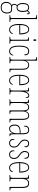

<svg xmlns="http://www.w3.org/2000/svg" viewBox="2108 -2908 1042 5299"><g transform="rotate(90 2629.5 -259.0)"><path d="M186 242Q105 242 69 199.5Q33 157 33 87Q33 43 47.5 13.5Q62 -16 82 -34Q102 -52 120 -61Q108 -69 98 -85Q88 -101 88 -130Q88 -156 99.5 -177Q111 -198 124 -213Q99 -229 81.5 -267Q64 -305 64 -357Q64 -456 97.5 -499Q131 -542 191 -542Q218 -542 240 -531Q262 -520 273 -506Q287 -525 301 -541Q315 -557 337 -557Q356 -557 365.5 -543.5Q375 -530 375 -512Q375 -476 354 -476Q354 -504 351 -516.5Q348 -529 333 -529Q324 -529 313.5 -519.5Q303 -510 288 -485Q298 -466 304 -438Q310 -410 310 -362Q310 -283 280 -239.5Q250 -196 191 -196Q181 -196 166.5 -197.5Q152 -199 144 -202Q132 -188 122.5 -170.5Q113 -153 113 -126Q113 -96 129.5 -83.5Q146 -71 177 -71H234Q300 -71 326.5 -32Q353 7 353 67Q353 146 309.5 194Q266 242 186 242ZM188 -220Q282 -220 282 -365Q282 -451 257.5 -484Q233 -517 186 -517Q143 -517 117.5 -481Q92 -445 92 -364Q92 -294 115.5 -257Q139 -220 188 -220ZM187 217Q261 217 293 174Q325 131 325 67Q325 14 304.5 -16Q284 -46 222 -46H165Q135 -46 111.5 -28Q88 -10 74.5 20Q61 50 61 86Q61 122 72 151.5Q83 181 110.5 199Q138 217 187 217Z M398 0V-20H401Q438 -20 454 -24Q470 -28 474 -43.5Q478 -59 478 -94V-662Q478 -699 474 -715.5Q470 -732 455.5 -736Q441 -740 411 -740H398V-760H506V-94Q506 -59 510 -43.5Q514 -28 530.5 -24Q547 -20 583 -20H587V0Z M799 10Q727 10 684.5 -61Q642 -132 642 -262Q642 -403 681 -472.5Q720 -542 791 -542Q860 -542 895 -474.5Q930 -407 930 -291V-270H670Q670 -140 704.5 -77.5Q739 -15 799 -15Q843 -15 868.5 -41.5Q894 -68 906 -99Q910 -97 912.5 -92Q915 -87 915 -77Q915 -62 901.5 -41.5Q888 -21 862.5 -5.5Q837 10 799 10ZM902 -295Q901 -394 875.5 -455.5Q850 -517 791 -517Q733 -517 703 -457Q673 -397 670 -295Z M1087 -658Q1077 -658 1071 -666Q1065 -674 1065 -698Q1065 -721 1071 -729.5Q1077 -738 1087 -738Q1097 -738 1103.5 -729.5Q1110 -721 1110 -698Q1110 -674 1103.5 -666Q1097 -658 1087 -658ZM995 0V-20H1011Q1042 -20 1056 -24.5Q1070 -29 1074 -45Q1078 -61 1078 -96V-437Q1078 -473 1074.5 -489.5Q1071 -506 1058 -511Q1045 -516 1016 -516H1010V-536H1106V-96Q1106 -61 1110 -45Q1114 -29 1128 -24.5Q1142 -20 1172 -20H1185V0Z M1395 10Q1351 10 1315.5 -15Q1280 -40 1260 -99.5Q1240 -159 1240 -263Q1240 -371 1259 -431.5Q1278 -492 1312 -517Q1346 -542 1392 -542Q1449 -542 1478 -511.5Q1507 -481 1507 -437Q1507 -420 1499 -413Q1491 -406 1482 -406Q1482 -462 1462 -489.5Q1442 -517 1392 -517Q1355 -517 1327 -495Q1299 -473 1283.5 -418Q1268 -363 1268 -264Q1268 -131 1301 -73Q1334 -15 1395 -15Q1425 -15 1446 -29.5Q1467 -44 1481 -66Q1495 -88 1502 -110Q1506 -106 1508 -100Q1510 -94 1510 -83Q1510 -65 1496.5 -43Q1483 -21 1457.5 -5.5Q1432 10 1395 10Z M1551 0V-20H1560Q1591 -20 1605 -24.5Q1619 -29 1623 -45Q1627 -61 1627 -96V-664Q1627 -698 1623 -714Q1619 -730 1607 -735Q1595 -740 1570 -740H1554V-760H1655V-495Q1655 -478 1652 -451H1654Q1668 -486 1697.5 -514Q1727 -542 1778 -542Q1837 -542 1871 -497.5Q1905 -453 1905 -364V-94Q1905 -61 1908.5 -45.5Q1912 -30 1925 -25Q1938 -20 1966 -20H1974V0H1877V-364Q1877 -438 1854 -477.5Q1831 -517 1772 -517Q1715 -517 1685 -472.5Q1655 -428 1655 -333V-96Q1655 -61 1659 -45Q1663 -29 1677 -24.5Q1691 -20 1721 -20H1726V0Z M2201 10Q2129 10 2086.5 -61Q2044 -132 2044 -262Q2044 -403 2083 -472.5Q2122 -542 2193 -542Q2262 -542 2297 -474.5Q2332 -407 2332 -291V-270H2072Q2072 -140 2106.5 -77.5Q2141 -15 2201 -15Q2245 -15 2270.5 -41.5Q2296 -68 2308 -99Q2312 -97 2314.5 -92Q2317 -87 2317 -77Q2317 -62 2303.5 -41.5Q2290 -21 2264.5 -5.5Q2239 10 2201 10ZM2304 -295Q2303 -394 2277.5 -455.5Q2252 -517 2193 -517Q2135 -517 2105 -457Q2075 -397 2072 -295Z M2411 0V-20H2412Q2443 -20 2457 -24Q2471 -28 2475 -44Q2479 -60 2479 -96V-440Q2479 -476 2475 -492Q2471 -508 2456 -512Q2441 -516 2409 -516H2406V-536H2503L2506 -435H2508Q2517 -459 2530 -484.5Q2543 -510 2564.5 -527Q2586 -544 2618 -544Q2652 -544 2667 -526.5Q2682 -509 2682 -483Q2682 -466 2677.5 -454.5Q2673 -443 2661 -443Q2661 -462 2658.5 -479Q2656 -496 2646.5 -507.5Q2637 -519 2614 -519Q2587 -519 2567 -496.5Q2547 -474 2533.5 -437Q2520 -400 2513.5 -357.5Q2507 -315 2507 -274V-96Q2507 -60 2511 -44Q2515 -28 2530 -24Q2545 -20 2576 -20H2587V0Z M2721 0V-20H2730Q2761 -20 2775 -24.5Q2789 -29 2792.5 -45.5Q2796 -62 2796 -98V-432Q2796 -470 2793 -487.5Q2790 -505 2777 -510.5Q2764 -516 2734 -516H2732V-536H2820L2823 -451H2825Q2857 -542 2942 -542Q3028 -542 3048 -446H3050Q3066 -496 3098 -519Q3130 -542 3171 -542Q3288 -542 3288 -364V-91Q3288 -58 3292.5 -43Q3297 -28 3311 -24Q3325 -20 3354 -20H3356V0H3260V-364Q3260 -438 3239.5 -477.5Q3219 -517 3169 -517Q3126 -517 3101.5 -494Q3077 -471 3066.5 -432.5Q3056 -394 3056 -348V-96Q3056 -61 3060 -45Q3064 -29 3077.5 -24.5Q3091 -20 3120 -20H3123V0H3028V-364Q3028 -445 3007.5 -481Q2987 -517 2940 -517Q2899 -517 2873 -491Q2847 -465 2835.5 -423.5Q2824 -382 2824 -333V-98Q2824 -62 2827.5 -45.5Q2831 -29 2846 -24.5Q2861 -20 2894 -20H2896V0Z M3530 10Q3480 10 3449.5 -28.5Q3419 -67 3419 -146Q3419 -224 3462.5 -261.5Q3506 -299 3595 -303L3658 -306V-371Q3658 -451 3636.5 -484Q3615 -517 3567 -517Q3520 -517 3495.5 -488.5Q3471 -460 3471 -395Q3450 -395 3450 -438Q3450 -482 3481.5 -512Q3513 -542 3568 -542Q3627 -542 3656.5 -502.5Q3686 -463 3686 -366V-103Q3686 -66 3690.5 -48.5Q3695 -31 3705.5 -25.5Q3716 -20 3735 -20H3737V0H3665L3660 -91H3658Q3639 -48 3611 -19Q3583 10 3530 10ZM3532 -15Q3570 -15 3598 -38.5Q3626 -62 3642 -102Q3658 -142 3658 -191V-283L3596 -280Q3516 -277 3481.5 -242.5Q3447 -208 3447 -146Q3447 -88 3467.5 -51.5Q3488 -15 3532 -15Z M3928 10Q3888 10 3863 -7Q3838 -24 3826.5 -48Q3815 -72 3815 -93Q3815 -139 3836 -139Q3836 -80 3858.5 -47.5Q3881 -15 3929 -15Q3975 -15 4000 -43Q4025 -71 4025 -129Q4025 -163 4009.5 -194Q3994 -225 3941 -259Q3901 -288 3877 -312.5Q3853 -337 3843 -362.5Q3833 -388 3833 -421Q3833 -475 3862 -508Q3891 -541 3941 -541Q3988 -541 4016.5 -516Q4045 -491 4045 -450Q4045 -405 4024 -405Q4024 -516 3941 -516Q3898 -516 3879.5 -488Q3861 -460 3861 -420Q3861 -379 3884 -347Q3907 -315 3955 -283Q4014 -246 4033.5 -208Q4053 -170 4053 -126Q4053 -62 4020 -26Q3987 10 3928 10Z M4243 10Q4203 10 4178 -7Q4153 -24 4141.5 -48Q4130 -72 4130 -93Q4130 -139 4151 -139Q4151 -80 4173.5 -47.5Q4196 -15 4244 -15Q4290 -15 4315 -43Q4340 -71 4340 -129Q4340 -163 4324.5 -194Q4309 -225 4256 -259Q4216 -288 4192 -312.5Q4168 -337 4158 -362.5Q4148 -388 4148 -421Q4148 -475 4177 -508Q4206 -541 4256 -541Q4303 -541 4331.5 -516Q4360 -491 4360 -450Q4360 -405 4339 -405Q4339 -516 4256 -516Q4213 -516 4194.5 -488Q4176 -460 4176 -420Q4176 -379 4199 -347Q4222 -315 4270 -283Q4329 -246 4348.5 -208Q4368 -170 4368 -126Q4368 -62 4335 -26Q4302 10 4243 10Z M4612 10Q4540 10 4497.5 -61Q4455 -132 4455 -262Q4455 -403 4494 -472.5Q4533 -542 4604 -542Q4673 -542 4708 -474.5Q4743 -407 4743 -291V-270H4483Q4483 -140 4517.5 -77.5Q4552 -15 4612 -15Q4656 -15 4681.5 -41.5Q4707 -68 4719 -99Q4723 -97 4725.5 -92Q4728 -87 4728 -77Q4728 -62 4714.5 -41.5Q4701 -21 4675.5 -5.5Q4650 10 4612 10ZM4715 -295Q4714 -394 4688.5 -455.5Q4663 -517 4604 -517Q4546 -517 4516 -457Q4486 -397 4483 -295Z M4814 0V-20H4822Q4853 -20 4867 -24.5Q4881 -29 4885 -45Q4889 -61 4889 -96V-441Q4889 -476 4885 -492Q4881 -508 4867 -512Q4853 -516 4822 -516H4817V-536H4913L4916 -459H4918Q4937 -496 4964 -519Q4991 -542 5038 -542Q5106 -542 5136.5 -498.5Q5167 -455 5167 -363V-96Q5167 -61 5171 -45Q5175 -29 5188.5 -24.5Q5202 -20 5231 -20H5235V0H5139V-364Q5139 -434 5116.5 -475.5Q5094 -517 5040 -517Q5006 -517 4978 -499Q4950 -481 4933.5 -440.5Q4917 -400 4917 -333V-96Q4917 -61 4921 -45Q4925 -29 4939 -24.5Q4953 -20 4983 -20H4989V0Z"/></g></svg>

Font: Noto Serif Myanmar ExtraCondensed Thin
Style: Regular
Weight: 100
Width: 2
Designer: Ben Mitchell and the Monotype Design Team
Foundry: Monotype Imaging Inc.
Version: Version 2.106; ttfautohint (v1.8.4.7-5d5b)